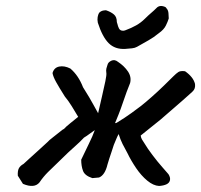

<svg xmlns="http://www.w3.org/2000/svg" viewBox="-20 -605 666 636"><path d="M618 -302Q616 -300 606.5 -291.5Q597 -283 584 -271.5Q571 -260 557 -248Q543 -236 531 -225.5Q519 -215 512 -209L446 -156Q447 -149 450 -143.5Q453 -138 458 -131Q468 -114 485 -91.5Q502 -69 517.5 -51.5Q533 -34 538 -28Q545 -17 543 -8Q541 1 531.5 5.5Q522 10 507 11Q488 10 468 -6.5Q448 -23 431 -48Q414 -73 402 -98Q393 -114 386 -128Q379 -142 373 -161Q368 -152 364.5 -143Q361 -134 357 -125Q354 -116 350 -103.5Q346 -91 342 -79.5Q338 -68 336 -60Q332 -43 325 -32Q318 -21 308 -17L286 -15Q261 -23 255 -39Q249 -55 249 -76Q261 -102 274 -128Q287 -154 294 -174Q285 -168 276.5 -161.5Q268 -155 258 -149Q246 -136 233 -124.5Q220 -113 205.5 -99.5Q191 -86 171 -66Q155 -51 139 -35Q123 -19 111 -1Q94 20 56 4L39 -23Q38 -39 42.5 -47.5Q47 -56 58 -62Q62 -66 76.5 -79Q91 -92 108.5 -108Q126 -124 138 -135Q142 -140 154.5 -149.5Q167 -159 178.5 -168.5Q190 -178 192 -178Q198 -185 213 -197Q228 -209 239 -218Q229 -235 217.5 -253.5Q206 -272 195 -285Q176 -315 166 -333Q156 -351 154 -363Q159 -381 176 -384.5Q193 -388 213 -378Q240 -355 255 -316Q267 -297 275 -283.5Q283 -270 289.5 -258Q296 -246 305 -230Q311 -257 318 -286.5Q325 -316 329 -336Q331 -346 332 -353.5Q333 -361 332 -366Q331 -372 332.5 -378.5Q334 -385 336 -390Q338 -399 349 -404Q360 -409 371 -400Q392 -386 404 -368Q416 -350 411 -330Q406 -318 399.5 -300.5Q393 -283 386.5 -263.5Q380 -244 373 -226.5Q366 -209 361 -197L366 -198Q394 -215 416 -231Q438 -247 447 -254Q461 -265 482 -283.5Q503 -302 523 -321.5Q543 -341 554 -352Q564 -362 571 -366.5Q578 -371 593 -369Q606 -360 614.5 -349.5Q623 -339 626 -327Q628 -311 618 -302ZM395 -443Q361 -441 340 -462Q319 -483 304 -530Q302 -540 303.5 -548.5Q305 -557 308 -562Q313 -568 321.5 -570Q330 -572 334 -570Q348 -565 357.5 -557Q367 -549 367 -532Q369 -527 370 -522Q371 -517 372 -516Q375 -506 382 -504Q389 -502 396 -505Q415 -512 431 -521Q447 -530 460 -543Q471 -554 480.5 -562Q490 -570 500 -580L501 -581Q509 -587 519.5 -584.5Q530 -582 531 -578Q537 -572 538 -562Q539 -552 539 -544L538 -541Q536 -534 529.5 -520.5Q523 -507 506 -495Q489 -481 472 -471.5Q455 -462 434 -450Q427 -446 417.5 -445Q408 -444 395 -443Z"/></svg>

Font: Caveat SemiBold
Style: Regular
Weight: 600
Designer: Pablo Impallari
Foundry: Pablo Impallari
Version: Version 2.000